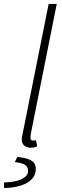

<svg xmlns="http://www.w3.org/2000/svg" viewBox="-62 -739 314 971"><path d="M93 8Q73 8 60.5 -3Q48 -14 48 -35Q48 -41 49.5 -49Q51 -57 53 -65L184 -719H225L94 -63Q93 -56 92.5 -51Q92 -46 92 -42Q92 -28 106 -28Q109 -28 111.5 -28.5Q114 -29 120 -30L126 1Q118 5 110.5 6.5Q103 8 93 8ZM-41 212 -42 184Q19 182 49.5 166Q80 150 80 126Q80 104 63.5 94Q47 84 13 81L26 54Q64 59 84 67Q104 75 111.5 87Q119 99 119 117Q119 146 99 167Q79 188 43 199.5Q7 211 -41 212Z"/></svg>

Font: Source Sans 3 ExtraLight Light
Style: Italic
Weight: 300
Italic angle: -11°
Version: Version 3.052;hotconv 1.1.0;makeotfexe 2.6.0